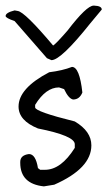

<svg xmlns="http://www.w3.org/2000/svg" viewBox="-36 -643 382 683"><path d="M220 -405Q247 -405 257 -314Q247 -289 224 -289Q208 -292 192 -326L174 -332Q127 -332 89 -270V-261Q89 -246 230 -211Q289 -176 289 -126Q289 -44 157 14L120 20Q36 11 36 -64V-67Q36 -91 67 -95Q91 -95 99 -45L107 -39H124Q181 -39 230 -117V-130Q230 -160 99 -186Q30 -214 30 -264Q30 -329 139 -386Q187 -392 220 -405ZM147 -429 131 -436 16 -568Q-16 -579 -16 -586Q-16 -598 16 -606L27 -604Q52 -601 153 -481Q163 -487 204 -534Q272 -623 297 -623H299Q326 -622 326 -609L286 -561Q181 -429 147 -429Z"/></svg>

Font: Just Me Again Down Here
Style: Regular
Weight: 400
Designer: Kimberly Geswein
Foundry: Kimberly Geswein
Version: Version 1.002 2007